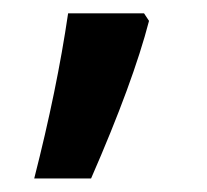

<svg xmlns="http://www.w3.org/2000/svg" viewBox="-20 -136 307 285"><path d="M201.2 -105Q177.7 -14.2 115.2 128.9H30.8Q64.5 -2.9 81.1 -116.2H193.8Z"/></svg>

Font: Open Sans Semibold
Style: Regular
Weight: 600
Foundry: Ascender Corporation
Version: Version 1.10; ttfautohint (v1.5.65-e2d9)